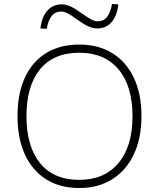

<svg xmlns="http://www.w3.org/2000/svg" viewBox="-20 -937 799 965"><path d="M68 -353Q68 -465 104.5 -545.5Q141 -626 210.5 -669.5Q280 -713 379 -713Q475 -713 545 -669.5Q615 -626 653 -545.5Q691 -465 691 -354Q691 -242 652.5 -161Q614 -80 544 -36Q474 8 379 8Q281 8 211.5 -36Q142 -80 105 -161Q68 -242 68 -353ZM113 -353Q113 -202 181 -117.5Q249 -33 379 -33Q504 -33 575 -117Q646 -201 646 -353Q646 -505 575.5 -588.5Q505 -672 379 -672Q249 -672 181 -588.5Q113 -505 113 -353ZM215 -792 183 -794Q190 -852 218 -883.5Q246 -915 290 -915Q313 -915 336 -904Q359 -893 392 -869Q424 -847 440 -838.5Q456 -830 471 -830Q501 -830 518.5 -852.5Q536 -875 543 -917L575 -915Q568 -857 540.5 -825.5Q513 -794 469 -794Q447 -794 423 -805Q399 -816 363 -842Q335 -863 318 -871Q301 -879 287 -879Q257 -879 239.5 -856.5Q222 -834 215 -792Z"/></svg>

Font: Mulish ExtraLight
Style: Regular
Weight: 200
Designer: Vernon Adams
Foundry: Vernon Adams
Version: Version 3.603